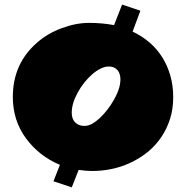

<svg xmlns="http://www.w3.org/2000/svg" viewBox="-20 -730 815 840"><path d="M138.7 -540.5Q186 -583 249 -606.4Q312 -629.9 369.4 -629.9Q426.8 -629.9 479 -620.1L514.2 -710L594.2 -683.1L560.1 -591.8Q687 -531.2 725.1 -399.4Q737.8 -355.5 737.8 -305.2Q737.8 -254.9 724.6 -211.9Q697.8 -126 630.4 -68.4Q524.9 17.6 382.8 18.1Q354.5 18.1 324.2 13.2L293.9 89.8L213.9 63L242.2 -8.8Q150.9 -46.9 93.5 -125Q36.1 -203.1 36.1 -306.2Q36.1 -448.7 138.7 -540.5ZM479.5 -434.1Q469.7 -439 454.3 -439Q439 -439 420.4 -429.9Q401.9 -420.9 383.8 -405.3Q345.7 -372.1 319.8 -324.7Q293.9 -277.3 293.9 -237.5Q293.9 -197.8 324.2 -184.1Q335 -179.2 350.6 -179.2Q366.2 -179.2 383.3 -188.7Q400.4 -198.2 417.5 -214.4Q453.1 -248 480 -296.1Q506.8 -344.2 506.8 -382.3Q506.8 -420.4 479.5 -434.1Z"/></svg>

Font: Fz Rammetto One
Style: Regular
Weight: 400
Designer: Vernon Adams
Foundry: Vernon Adams
Version: Vit hóa bi c Thuy @ FontZin.Com